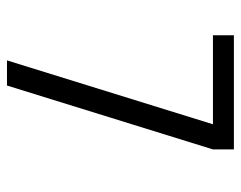

<svg xmlns="http://www.w3.org/2000/svg" viewBox="-90 -600 690 550"><g transform="rotate(90 255.0 -325.0)"><path d="M81 -650H408V-590L225 0H153L336 -590H81Z"/></g></svg>

Font: Unica One
Style: Regular
Weight: 400
Designer: Eduardo Rodriguez Tunni
Foundry: Eduardo Rodriguez Tunni
Version: Version 2.000; ttfautohint (v1.8.4.7-5d5b);gftools[0.9.23]